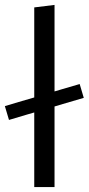

<svg xmlns="http://www.w3.org/2000/svg" viewBox="-30 -762 361 782"><path d="M6.6 -273.5 -10.2 -329.8Q26.9 -341 59.9 -350.7Q92.9 -360.3 124.4 -369.4L159.5 -379.9Q190.6 -389.3 224 -399.1Q257.4 -409 294.5 -419.7L311.2 -363.4Q274.1 -352.7 239.8 -342.5Q205.6 -332.2 175.8 -323.5L141 -313.1Q109.6 -304.1 76.6 -294.4Q43.7 -284.7 6.6 -273.5ZM109.5 0Q109.5 -55.3 109.5 -106.4Q109.5 -157.6 109.5 -218.8V-493.7Q109.5 -556.5 109.5 -616.1Q109.5 -675.6 109.5 -731.8L192.1 -742Q192.1 -681.6 192.1 -620.8Q192.1 -559.9 192.1 -493.7V-218.8Q192.1 -157.6 192.1 -106.4Q192.1 -55.3 192.1 0Z"/></svg>

Font: Commissioner Thin
Style: Regular
Weight: 100
Designer: Kostas Bartsokas
Foundry: Kostas Bartsokas
Version: Version 1.001;gftools[0.9.23]